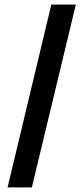

<svg xmlns="http://www.w3.org/2000/svg" viewBox="-20 -763 364 838"><path d="M13 55 204 -743H311L119 55Z"/></svg>

Font: Saira Condensed
Style: Bold
Weight: 700
Width: 3
Designer: Hector Gatti with collaboration of the Omnibus-Type team
Foundry: Omnibus-Type
Version: Version 1.101